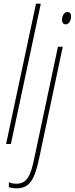

<svg xmlns="http://www.w3.org/2000/svg" viewBox="-20 -780 405 1040"><path d="M13 0H39L201 -760H175ZM336 -648C355 -648 365 -673 365 -691C365 -706 358 -715 345 -715C325 -715 316 -690 316 -671C316 -657 324 -648 336 -648ZM69 240C142 240 168 192 193 73L320 -527H294L167 71C146 179 123 215 69 215C54 215 40 213 28 207V234C37 237 53 240 69 240Z"/></svg>

Font: Noto Sans Condensed Thin
Style: Italic
Weight: 100
Width: 3
Italic angle: -12°
Designer: Monotype Design Team
Foundry: Monotype Imaging Inc.
Version: Version 2.013